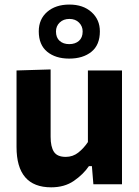

<svg xmlns="http://www.w3.org/2000/svg" viewBox="-20 -808 610 842"><path d="M204.5 13.5Q52.5 13.5 52.5 -163.5V-499L202 -503.5V-208Q202 -164.5 216.5 -142.2Q231 -120 268.5 -120Q299.5 -120 323.5 -139Q347.5 -158 365.5 -185V-499H515V0H389.5L383 -79.5H370Q345 -43 304 -14.8Q263 13.5 204.5 13.5ZM283.5 -551Q223.5 -551 186.8 -581.2Q150 -611.5 150 -670.5Q150 -724 187 -756Q224 -788 284.5 -788Q344.5 -788 381.2 -755Q418 -722 418 -670.5Q418 -611 381 -581Q344 -551 283.5 -551ZM283.5 -614.5Q310 -614.5 326.2 -628.8Q342.5 -643 342.5 -670Q342.5 -693 326.5 -709Q310.5 -725 284.5 -725Q258 -725 241.8 -709.2Q225.5 -693.5 225.5 -670Q225.5 -643 241.5 -628.8Q257.5 -614.5 283.5 -614.5Z"/></svg>

Font: Heraclito
Style: Bold
Weight: 700
Designer: Kostas Bartsokas (font) & Cristiano Sobral (main changes)
Foundry: Kostas Bartsokas (font) & Cristiano Sobral (main changes)
Version: Version 1.00;July 8, 2020;FontCreator 13.0.0.2655 64-bit